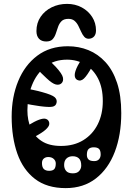

<svg xmlns="http://www.w3.org/2000/svg" viewBox="-20 -956 684 988"><path d="M318 12Q221.5 12 160 -35.2Q98.5 -82.5 69.2 -165.5Q40 -248.5 40 -356Q40 -457 73.8 -539Q107.5 -621 172 -669.5Q236.5 -718 329 -718Q385.5 -718 435 -698Q484.5 -678 522.8 -636.2Q561 -594.5 582.5 -529.5Q604 -464.5 604 -374Q604 -262 570.8 -174.8Q537.5 -87.5 473.5 -37.8Q409.5 12 318 12ZM294 -205Q360.5 -205 408.8 -234.8Q457 -264.5 483 -316.5Q509 -368.5 509 -436Q509 -504.5 484.5 -552Q460 -599.5 418.2 -624.2Q376.5 -649 325 -649Q258.5 -649 213 -612.8Q167.5 -576.5 144.2 -517Q121 -457.5 121 -388Q121 -337.5 138.8 -296Q156.5 -254.5 194.8 -229.8Q233 -205 294 -205ZM462 -198Q445.5 -198 436.2 -189.5Q427 -181 427 -159Q427 -144 435.5 -135.5Q444 -127 465 -127Q481 -127 489.5 -136.5Q498 -146 498 -161Q498 -181.5 489.5 -189.8Q481 -198 462 -198ZM354 -152Q334.5 -152 322.2 -140.5Q310 -129 310 -107Q310 -88.5 320.5 -76.2Q331 -64 355 -64Q377 -64 387.5 -76.2Q398 -88.5 398 -104Q398 -129.5 386.2 -140.8Q374.5 -152 354 -152ZM228 -148Q214.5 -148 205.2 -140Q196 -132 196 -117Q196 -95.5 205.5 -86.2Q215 -77 233 -77Q251 -77 259 -85.5Q267 -94 267 -115Q267 -128.5 256.5 -138.2Q246 -148 228 -148ZM470 -644Q465.5 -636 461 -627.2Q456.5 -618.5 452 -610Q429 -568 412 -551.8Q395 -535.5 377 -545Q364.5 -552 364.5 -569.8Q364.5 -587.5 380 -618Q393 -641.5 399.2 -651.5Q405.5 -661.5 410 -669Q417 -680.5 429 -681.5Q441 -682.5 452 -677Q462.5 -672 468.5 -662.5Q474.5 -653 470 -644ZM230 -647Q239 -639 248.5 -630.5Q258 -622 267 -612Q300 -576 303.8 -557.2Q307.5 -538.5 297 -528Q286 -517 267.5 -521.2Q249 -525.5 219 -554Q201 -570.5 190.8 -581Q180.5 -591.5 172 -602Q166 -610.5 170 -622.2Q174 -634 182 -642Q191 -652 204.5 -655.2Q218 -658.5 230 -647ZM114 -501Q135 -496.5 155.5 -492.2Q176 -488 197 -482Q248 -468 261.5 -455.8Q275 -443.5 271 -427Q267.5 -410 249 -406.8Q230.5 -403.5 183 -410Q162 -413 140.5 -416.8Q119 -420.5 98 -425Q84.5 -428 80.5 -442Q76.5 -456 80 -470Q83 -484.5 92.2 -494Q101.5 -503.5 114 -501ZM101 -296Q106.5 -300 112.2 -303.2Q118 -306.5 123 -310Q160 -332.5 181.2 -340Q202.5 -347.5 213.2 -345Q224 -342.5 229 -335Q235 -326.5 233.2 -315.2Q231.5 -304 214.5 -288.5Q197.5 -273 158 -252Q151.5 -248.5 144.2 -244.8Q137 -241 130 -237Q118 -231 107.8 -236.2Q97.5 -241.5 92 -252Q87 -262.5 88 -275.5Q89 -288.5 101 -296ZM551 -522Q558.5 -523.5 564.2 -515.5Q570 -507.5 573 -496Q576 -482 574.5 -469Q573 -456 564 -455Q562 -455 559.8 -454.5Q557.5 -454 555 -454Q546 -453.5 540.2 -463.2Q534.5 -473 532 -485Q530.5 -498 533.8 -508.8Q537 -519.5 546 -521Q547.5 -521 548.5 -521.5Q549.5 -522 551 -522ZM533 -289Q535.5 -286 537.8 -283.5Q540 -281 542 -278Q547.5 -271.5 544.8 -264.5Q542 -257.5 536 -252Q530 -247.5 523 -246.2Q516 -245 512 -251Q509 -255.5 506 -259.5Q503 -263.5 500 -268Q494 -276.5 496.5 -283.5Q499 -290.5 505 -294Q511 -298 519 -297.2Q527 -296.5 533 -289ZM325 -936Q367 -936 400.8 -917.8Q434.5 -899.5 454.2 -868.8Q474 -838 474 -799.5Q474 -779.5 464.2 -768.5Q454.5 -757.5 437 -756.5Q422.5 -756.5 413.5 -766.8Q404.5 -777 397.8 -792.2Q391 -807.5 383.2 -823Q375.5 -838.5 363.5 -848.8Q351.5 -859 332 -859Q308.5 -859 296.8 -847.2Q285 -835.5 279 -818.2Q273 -801 267.2 -783.5Q261.5 -766 250.8 -754.2Q240 -742.5 218 -742.5Q193.5 -742.5 180.5 -756.8Q167.5 -771 167.5 -796Q167.5 -838 189 -869.5Q210.5 -901 246.2 -918.5Q282 -936 325 -936Z"/></svg>

Font: Kablammo
Style: Regular
Weight: 400
Designer: Travis Kochel, Lizy Gershenzon, Daria Petrova, Ethan Cohen
Foundry: Vectro Type Foundry
Version: Version 1.002